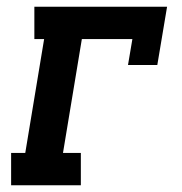

<svg xmlns="http://www.w3.org/2000/svg" viewBox="-20 -550 540 570"><path d="M13 0V-96H55L111 -434H82V-530H476L447 -357H360L373 -434H223L167 -96H220V0Z"/></svg>

Font: Iosevka Slab Oblique
Style: Bold
Weight: 700
Italic angle: -9°
Monospace: yes
Designer: Belleve Invis
Foundry: Belleve Invis
Version: Version 11.1.1; ttfautohint (v1.8.3)